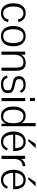

<svg xmlns="http://www.w3.org/2000/svg" viewBox="1620 -2380 772 4052"><g transform="rotate(90 2006.0 -354.0)"><path d="M261.7 11.7Q190.4 11.7 143.3 -21.5Q96.2 -54.7 72.8 -113.5Q49.3 -172.4 49.3 -248.5Q49.3 -323.7 72 -382.8Q94.7 -441.9 141.6 -475.8Q188.5 -509.8 260.7 -509.8Q297.4 -509.8 335.2 -496.6Q373 -483.4 403.1 -450.4Q433.1 -417.5 446.8 -358.4L392.6 -344.7Q377 -404.3 343.8 -433.3Q310.5 -462.4 262.7 -462.4Q209.5 -462.4 177.5 -435.3Q145.5 -408.2 131.1 -360.4Q116.7 -312.5 116.7 -250Q116.7 -187.5 131.3 -139.2Q146 -90.8 178.2 -63.2Q210.4 -35.6 262.7 -35.6Q312 -35.6 345.5 -65.2Q378.9 -94.7 394.5 -152.3L446.3 -136.2Q433.1 -81.1 404.5 -48.6Q376 -16.1 338.6 -2.2Q301.3 11.7 261.7 11.7Z M743.2 11.7Q647 11.7 588.1 -54.7Q529.3 -121.1 529.3 -249Q529.3 -377 588.1 -443.4Q647 -509.8 743.2 -509.8Q839.4 -509.8 897.9 -443.4Q956.5 -377 956.5 -249Q956.5 -121.1 897.9 -54.7Q839.4 11.7 743.2 11.7ZM743.2 -35.2Q801.3 -35.2 833 -66.9Q864.7 -98.6 877.2 -147.9Q889.6 -197.3 889.6 -249Q889.6 -301.3 877.2 -350.3Q864.7 -399.4 833 -431.2Q801.3 -462.9 743.2 -462.9Q685.5 -462.9 653.6 -431.2Q621.6 -399.4 609.1 -350.3Q596.7 -301.3 596.7 -249Q596.7 -197.3 609.1 -147.9Q621.6 -98.6 653.6 -66.9Q685.5 -35.2 743.2 -35.2Z M1068.8 0V-499.5H1134.3V-414.1Q1159.7 -461.9 1203.6 -485.8Q1247.6 -509.8 1309.1 -509.8Q1367.7 -509.8 1401.1 -489Q1434.6 -468.3 1450.4 -434.6Q1466.3 -400.9 1470.5 -361.3Q1474.6 -321.8 1474.6 -284.7V0H1408.7V-295.9Q1408.7 -373.5 1386.7 -418.2Q1364.7 -462.9 1299.3 -462.9Q1256.3 -462.9 1226.1 -449.2Q1195.8 -435.5 1176.3 -410.9Q1156.7 -386.2 1146.7 -352.5Q1136.7 -318.8 1134.3 -278.8L1134.8 0Z M1752 11.7Q1715.3 11.7 1678.5 0.5Q1641.6 -10.7 1612.8 -37.6Q1584 -64.5 1571.3 -110.8L1620.1 -130.4Q1631.8 -98.6 1648.7 -77.4Q1665.5 -56.2 1692.1 -45.7Q1718.8 -35.2 1758.3 -35.2Q1812 -35.2 1849.6 -55.7Q1887.2 -76.2 1887.2 -130.4Q1887.2 -158.2 1881.3 -174.1Q1875.5 -189.9 1859.4 -199.2Q1843.3 -208.5 1812.7 -215.8Q1782.2 -223.1 1732.9 -234.4Q1686 -244.6 1653.6 -257.6Q1621.1 -270.5 1604.2 -296.6Q1587.4 -322.8 1587.4 -371.6Q1587.4 -438.5 1637.5 -474.1Q1687.5 -509.8 1767.1 -509.8Q1832 -509.8 1873 -487.8Q1914.1 -465.8 1939.5 -410.2Q1939.5 -410.2 1933.1 -406.7Q1926.8 -403.3 1918.2 -398.7Q1909.7 -394 1903.3 -390.4Q1897 -386.7 1897 -386.7Q1880.4 -426.3 1850.6 -444.6Q1820.8 -462.9 1771 -462.9Q1706.1 -462.9 1678 -439.7Q1649.9 -416.5 1649.9 -371.6Q1649.9 -341.3 1660.2 -325.2Q1670.4 -309.1 1698.2 -299.8Q1726.1 -290.5 1778.3 -280.3Q1837.4 -268.6 1874 -253.2Q1910.6 -237.8 1928 -210.9Q1945.3 -184.1 1945.3 -138.2Q1945.3 -64.9 1898.9 -26.6Q1852.5 11.7 1752 11.7Z M2048.8 0V-499.5H2114.7V0ZM2046.4 -601.1V-704.6H2113.3V-601.1Z M2427.2 11.7Q2363.8 11.7 2319.3 -21Q2274.9 -53.7 2251.7 -111.3Q2228.5 -168.9 2228.5 -244.1Q2228.5 -330.6 2252.9 -389.9Q2277.3 -449.2 2322 -479.5Q2366.7 -509.8 2426.8 -509.8Q2477.1 -509.8 2515.1 -487.5Q2553.2 -465.3 2577.1 -424.8V-719.7H2643.1V0H2591.8L2588.4 -91.3Q2568.8 -46.4 2530.5 -17.3Q2492.2 11.7 2427.2 11.7ZM2439 -35.2Q2482.9 -35.2 2514.6 -58.1Q2546.4 -81.1 2563.5 -129.4Q2580.6 -177.7 2580.6 -253.9Q2580.6 -324.7 2562.7 -370.6Q2544.9 -416.5 2511.2 -439.5Q2477.5 -462.4 2430.7 -462.4Q2365.7 -462.4 2330.6 -407.7Q2295.4 -353 2295.4 -250.5Q2295.4 -142.6 2331.8 -88.9Q2368.2 -35.2 2439 -35.2Z M2974.6 11.7Q2897.5 11.7 2849.1 -25.1Q2800.8 -62 2778.1 -121.6Q2755.4 -181.2 2755.4 -250Q2755.4 -325.7 2780.3 -384.3Q2805.2 -442.9 2853 -476.3Q2900.9 -509.8 2969.7 -509.8Q3039.6 -509.8 3083.3 -478.5Q3127 -447.3 3147.5 -393.8Q3168 -340.3 3168 -273.9Q3168 -272 3167.7 -266.6Q3167.5 -261.2 3167.2 -255.6Q3167 -250 3166.5 -245.6H2821.3Q2821.3 -188 2837.4 -140.1Q2853.5 -92.3 2887.2 -64Q2920.9 -35.6 2973.1 -35.6Q3024.4 -35.6 3058.8 -62.5Q3093.3 -89.4 3106 -129.9L3155.8 -118.7Q3144.5 -75.2 3116 -46.4Q3087.4 -17.6 3050.3 -3.2Q3013.2 11.2 2974.6 11.7ZM2821.3 -289.6H3106Q3105 -369.1 3073.5 -415.8Q3042 -462.4 2969.2 -462.4Q2935.1 -462.4 2908.7 -449Q2882.3 -435.5 2864 -411.6Q2845.7 -387.7 2835 -356.4Q2824.2 -325.2 2821.3 -289.6ZM2958.5 -564 2915 -564.5 3015.1 -720.2H3106Z M3268.1 0V-499.5H3333.5V-404.8Q3357.9 -454.6 3396.2 -478.3Q3434.6 -502 3484.4 -502V-443.8Q3431.2 -443.8 3398.4 -419.4Q3365.7 -395 3350.6 -356.2Q3335.4 -317.4 3333.5 -273.9L3334 0Z M3781.2 11.7Q3704.1 11.7 3655.8 -25.1Q3607.4 -62 3584.7 -121.6Q3562 -181.2 3562 -250Q3562 -325.7 3586.9 -384.3Q3611.8 -442.9 3659.7 -476.3Q3707.5 -509.8 3776.4 -509.8Q3846.2 -509.8 3889.9 -478.5Q3933.6 -447.3 3954.1 -393.8Q3974.6 -340.3 3974.6 -273.9Q3974.6 -272 3974.4 -266.6Q3974.1 -261.2 3973.9 -255.6Q3973.6 -250 3973.1 -245.6H3627.9Q3627.9 -188 3644 -140.1Q3660.2 -92.3 3693.8 -64Q3727.5 -35.6 3779.8 -35.6Q3831.1 -35.6 3865.5 -62.5Q3899.9 -89.4 3912.6 -129.9L3962.4 -118.7Q3951.2 -75.2 3922.6 -46.4Q3894 -17.6 3856.9 -3.2Q3819.8 11.2 3781.2 11.7ZM3627.9 -289.6H3912.6Q3911.6 -369.1 3880.1 -415.8Q3848.6 -462.4 3775.9 -462.4Q3741.7 -462.4 3715.3 -449Q3689 -435.5 3670.7 -411.6Q3652.3 -387.7 3641.6 -356.4Q3630.9 -325.2 3627.9 -289.6ZM3765.1 -564 3721.7 -564.5 3821.8 -720.2H3912.6Z"/></g></svg>

Font: Pontano Sans Light
Style: Regular
Weight: 300
Designer: Vernon Adams
Foundry: Vernon Adams
Version: Version 2.001